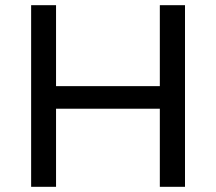

<svg xmlns="http://www.w3.org/2000/svg" viewBox="-20 -720 833 740"><path d="M100 -700H196V-388H596V-700H693V0H596V-301H196V0H100Z"/></svg>

Font: Montserrat arm
Style: Regular
Weight: 400
Designer: Julieta Ulanovsky
Foundry: Julieta Ulanovsky
Version: Version 6.000;PS 006.000;hotconv 1.0.88;makeotf.lib2.5.64775